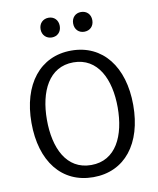

<svg xmlns="http://www.w3.org/2000/svg" viewBox="-98 -984 886 1074"><g transform="rotate(-10 345.0 -447.0)"><path d="M491 -852C491 -886 468 -908 436 -908C405 -908 382 -886 382 -852C382 -818 405 -796 436 -796C468 -796 491 -818 491 -852ZM306 -852C306 -886 283 -908 252 -908C221 -908 197 -886 197 -852C197 -818 221 -796 252 -796C283 -796 306 -818 306 -852ZM546 -347C546 -187 486 -55 345 -55C204 -55 144 -187 144 -347C144 -507 206 -638 345 -638C484 -638 546 -507 546 -347ZM634 -345C634 -563 523 -705 345 -705C167 -705 56 -563 56 -345C56 -126 166 14 345 14C524 14 634 -126 634 -345Z"/></g></svg>

Font: Repo
Style: Regular
Weight: 400
Designer: Stefan Peev
Foundry: Context Ltd
Version: Version 0.000